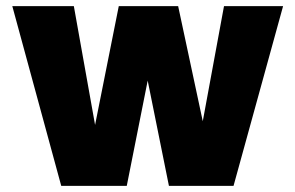

<svg xmlns="http://www.w3.org/2000/svg" viewBox="-20 -604 960 624"><path d="M179 0 20 -584H220L289 -198L366 -584H559L639 -210L708 -584H900L739 0H529L460 -342L392 0Z"/></svg>

Font: BDO Grotesk Black
Style: Regular
Weight: 900
Designer: Deni Anggara
Foundry: Lokal Container
Version: Version 2.000